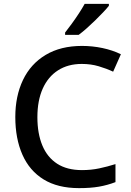

<svg xmlns="http://www.w3.org/2000/svg" viewBox="-20 -961 675 991"><path d="M388 10Q278 10 205 -35Q132 -80 95.5 -163Q59 -246 59 -357Q59 -465 98.5 -548Q138 -631 215.5 -677.5Q293 -724 403 -724Q457 -724 509 -713Q561 -702 604 -681L564 -591Q530 -607 489.5 -619Q449 -631 402 -631Q331 -631 279.5 -598Q228 -565 200.5 -503.5Q173 -442 173 -356Q173 -272 198.5 -210.5Q224 -149 275 -116Q326 -83 403 -83Q450 -83 492.5 -92Q535 -101 576 -114V-21Q534 -5 490.5 2.5Q447 10 388 10ZM542 -931Q531 -917 512 -897Q493 -877 471 -855.5Q449 -834 427 -814.5Q405 -795 386 -781H316V-793Q331 -812 350 -838Q369 -864 387 -891.5Q405 -919 417 -941H542Z"/></svg>

Font: Noto Sans Symbols Medium
Style: Regular
Weight: 500
Version: Version 2.002